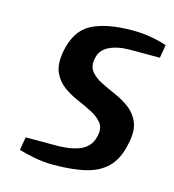

<svg xmlns="http://www.w3.org/2000/svg" viewBox="-84 -582 603 664"><g transform="rotate(15 217.0 -250.0)"><path d="M165 10Q130 10 96.5 3.5Q63 -3 41 -10L49 -57H156Q216 -57 249 -73.5Q282 -90 289 -130Q294 -157 280 -174Q266 -191 241.5 -203.5Q217 -216 189 -228Q161 -240 137.5 -257.5Q114 -275 102 -302.5Q90 -330 97 -373Q111 -454 164.5 -482Q218 -510 311 -510Q346 -510 379.5 -504Q413 -498 434 -490L426 -443H319Q275 -443 244.5 -428Q214 -413 209 -380Q204 -353 217.5 -336Q231 -319 255.5 -306.5Q280 -294 308 -282Q336 -270 359.5 -252.5Q383 -235 395.5 -207.5Q408 -180 400 -137Q390 -78 361.5 -46.5Q333 -15 285 -2.5Q237 10 165 10Z"/></g></svg>

Font: Cuprum SemiBold
Style: Italic
Weight: 600
Italic angle: -10°
Version: Version 3.000